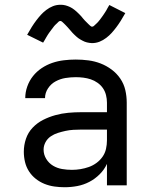

<svg xmlns="http://www.w3.org/2000/svg" viewBox="-20 -778 640 806"><path d="M251 8Q230 8 208.5 5Q187 2 167 -6Q147 -14 130 -27.5Q113 -41 101.5 -59Q90 -77 85 -98Q80 -119 80 -141Q80 -169 89 -195.5Q98 -222 117 -242Q136 -262 160.5 -274.5Q185 -287 212 -294.5Q239 -302 266.5 -304.5Q294 -307 321 -307H429V-347Q429 -363 425 -379Q421 -395 412 -408Q403 -421 389.5 -430.5Q376 -440 361 -445Q346 -450 330 -452Q314 -454 298 -454Q276 -454 254.5 -450.5Q233 -447 213.5 -436.5Q194 -426 181.5 -407Q169 -388 169 -366H86Q86 -391 94.5 -415Q103 -439 118.5 -458.5Q134 -478 155 -492Q176 -506 199.5 -514Q223 -522 248 -525Q273 -528 298 -528Q325 -528 351.5 -524.5Q378 -521 402.5 -511.5Q427 -502 448.5 -486Q470 -470 485 -448Q500 -426 506 -400Q512 -374 512 -347V0H429V-90Q418 -66 398.5 -46.5Q379 -27 355 -14.5Q331 -2 304.5 3Q278 8 251 8ZM282 -65Q300 -65 318 -68Q336 -71 353 -77Q370 -83 385 -94Q400 -105 410.5 -120Q421 -135 425 -153Q429 -171 429 -189V-234H321Q305 -234 288 -233Q271 -232 255 -228.5Q239 -225 223 -220Q207 -215 193 -205.5Q179 -196 171 -181Q163 -166 163 -150Q163 -129 174 -111Q185 -93 202.5 -82.5Q220 -72 240.5 -68.5Q261 -65 282 -65ZM366 -597Q361 -597 355.5 -598Q350 -599 345 -600Q340 -601 335.5 -603Q331 -605 326 -607.5Q321 -610 317 -612.5Q313 -615 308.5 -618Q304 -621 300 -625Q296 -629 292 -632.5Q288 -636 284.5 -640Q281 -644 278 -647.5Q275 -651 271.5 -655Q268 -659 264 -663.5Q260 -668 256 -672Q252 -676 249 -679Q246 -682 241.5 -686Q237 -690 234 -690Q229 -690 226 -687Q223 -684 219 -680Q215 -676 212 -673.5Q209 -671 207 -668Q205 -665 202.5 -662Q200 -659 197.5 -655.5Q195 -652 192 -648Q189 -644 186 -640Q183 -636 180 -631Q177 -626 174 -621Q171 -616 168 -610.5Q165 -605 161 -599L94 -632Q104 -650 113.5 -665Q123 -680 132.5 -692.5Q142 -705 151.5 -715.5Q161 -726 174 -736Q187 -746 202 -752Q217 -758 234 -758Q239 -758 244.5 -757.5Q250 -757 255 -755.5Q260 -754 264.5 -752.5Q269 -751 274 -748.5Q279 -746 283 -743.5Q287 -741 291.5 -737.5Q296 -734 300 -730.5Q304 -727 308 -723Q312 -719 315.5 -715.5Q319 -712 322 -708.5Q325 -705 328.5 -700.5Q332 -696 336 -692Q340 -688 344 -684Q348 -680 351 -677Q354 -674 358.5 -670Q363 -666 366 -666Q371 -666 374 -669Q377 -672 381 -675.5Q385 -679 388 -682Q391 -685 393 -687.5Q395 -690 397.5 -693Q400 -696 402.5 -699.5Q405 -703 408 -707Q411 -711 414 -715.5Q417 -720 420 -724.5Q423 -729 426 -734Q429 -739 432 -745Q435 -751 439 -757L506 -723Q496 -705 486.5 -690Q477 -675 467.5 -662.5Q458 -650 448.5 -639.5Q439 -629 426 -619Q413 -609 398 -603Q383 -597 366 -597Z"/></svg>

Font: Iosevka Fixed Extended
Style: Regular
Weight: 400
Width: 7
Monospace: yes
Designer: Belleve Invis
Foundry: Belleve Invis
Version: Version 24.1.1; ttfautohint (v1.8.4)